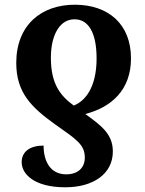

<svg xmlns="http://www.w3.org/2000/svg" viewBox="-20 -566 614 815"><path d="M300 -546C155 -547 49 -459 49 -299C49 -172 114 -110 214 -38C305 26 340 48 340 103C340 146 311 174 261 174C194 174 165 119 165 52C109 52 72 76 72 123C72 171 123 229 257 229C376 229 459 172 459 77C459 3 410 -33 342 -82C454 -111 536 -185 536 -318C536 -464 440 -545 300 -546ZM297 -484C353 -484 390 -431 390 -318C390 -193 340 -136 293 -118C236 -160 196 -209 196 -321C196 -421 236 -485 297 -484Z"/></svg>

Font: Noto Serif SemiCondensed
Style: Bold
Weight: 700
Width: 4
Designer: Monotype Design Team
Foundry: Monotype Imaging Inc.
Version: Version 2.015